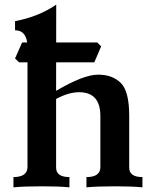

<svg xmlns="http://www.w3.org/2000/svg" viewBox="-20 -802 666 822"><path d="M589.8 0Q543.5 -4.4 475.1 -4.4Q396 -4.4 350.1 0V-43.9Q408.2 -43.9 409.7 -84.5V-306.2Q409.2 -407.2 318.8 -407.2Q273.9 -407.2 220.2 -378.4V-84.5Q220.2 -43.9 277.3 -43.9V0Q231 -4.4 162.6 -4.4Q83.5 -4.4 37.6 0V-43.9Q95.2 -43.9 97.7 -84.5V-604.5Q95.2 -672.4 44.4 -672.4V-711.4Q147 -731 220.7 -782.2L220.2 -413.1Q337.4 -482.4 400.4 -482.4Q460.9 -482.4 497.1 -447Q533.2 -411.6 533.2 -305.7V-84.5Q533.2 -43.9 589.8 -43.9ZM383.8 -535.2H62L44.4 -551.8L74.7 -620.1H396.5L413.1 -603.5Z"/></svg>

Font: Kelvinch
Style: Bold
Weight: 700
Designer: Paul James Miller
Foundry: High-Logic / Made with FontCreator
Version: Version 3.501;March 28, 2021;FontCreator 13.0.0.2683 64-bit